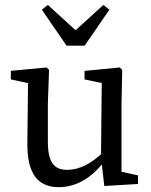

<svg xmlns="http://www.w3.org/2000/svg" viewBox="-20 -759 623 792"><path d="M222.5 13.1C286.6 13.1 352.6 -18.1 408.1 -91H423.3L407.9 -133.8C359 -84.3 307.2 -58.4 256.9 -58.4C203.1 -58.4 177.4 -88.8 177.4 -176.3V-330.6L182.4 -470.7L172.1 -480.7L24.7 -466.8V-431.4L117.5 -411.4L95.8 -431.2L92.8 -166.9C91.8 -34.9 142.2 13.1 222.5 13.1ZM410.3 8.2 549.3 0V-35.6L481.2 -50.4V-330.6L484.2 -470.7L473.9 -480.7L328.7 -466.6V-431.4L399.7 -416.6L396.6 -108.9L410.3 8.2ZM177.3 -738.7 152.5 -719 254.5 -570.7H329.2L431.2 -719L406.4 -738.7L249.8 -595.9H333.9L177.3 -738.7Z"/></svg>

Font: Source Serif Variable
Style: Regular
Weight: 389
Designer: Frank Grießhammer
Foundry: Adobe Systems Incorporated
Version: Version 3.001;hotconv 1.0.111;makeotfexe 2.5.65597